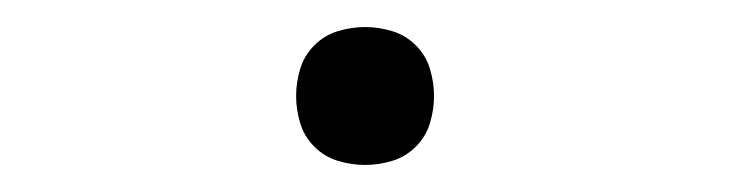

<svg xmlns="http://www.w3.org/2000/svg" viewBox="-20 -411 540 142"><path d="M250 -289Q240 -289 230 -292Q220 -295 212.5 -302.5Q205 -310 202 -320Q199 -330 199 -340Q199 -350 202 -360Q205 -370 212.5 -377.5Q220 -385 230 -388Q240 -391 250 -391Q260 -391 270 -388Q280 -385 287.5 -377.5Q295 -370 298 -360Q301 -350 301 -340Q301 -330 298 -320Q295 -310 287.5 -302.5Q280 -295 270 -292Q260 -289 250 -289Z"/></svg>

Font: Iosevka Term Curly Extralight
Style: Regular
Weight: 200
Designer: Belleve Invis
Foundry: Belleve Invis
Version: Version 32.3.0